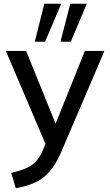

<svg xmlns="http://www.w3.org/2000/svg" viewBox="-20 -775 586 1022"><path d="M64 227 40 145Q110 130 147 105Q184 80 207 27L222 -9L11 -504H119L276 -117L432 -504H536L305 36Q276 103 241 141.5Q206 180 162.5 198.5Q119 217 64 227ZM302 -553 354 -755H442L357 -553ZM165 -553 216 -755H306L220 -553Z"/></svg>

Font: Mulish SemiBold
Style: Regular
Weight: 600
Designer: Vernon Adams
Foundry: Vernon Adams
Version: Version 3.603; ttfautohint (v1.8.3)